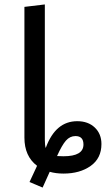

<svg xmlns="http://www.w3.org/2000/svg" viewBox="-20 -770 477 865"><path d="M172 75 113 50 147 -23Q90 -66 90 -150V-739L182 -750V-140Q182 -116 186 -103L187 -106Q231 -224 328 -224Q377 -224 407 -195.5Q437 -167 437 -121Q437 -57 388.5 -22.5Q340 12 266 12Q232 12 204 4ZM266 -66Q356 -66 356 -119Q356 -157 320 -157Q295 -157 277 -136.5Q259 -116 237 -67Z"/></svg>

Font: Trujillo
Style: Regular
Weight: 400
Designer: Fira Sans original fonts by bBox Type GmbH, Carrois Corporate GbR, & Edenspiekermann AG / Changes by Cristiano Sobral
Foundry: Fira Sans original fonts by bBox Type GmbH, Carrois Corporate GbR, & Edenspiekermann AG / Changes by Cristiano Sobral
Version: Version 4.301;October 17, 2021;FontCreator 14.0.0.2814 64-bi